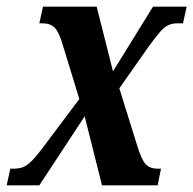

<svg xmlns="http://www.w3.org/2000/svg" viewBox="-37 -556 580 576"><path d="M-17 0 -6 -50H4Q20 -50 32 -54.5Q44 -59 58 -73Q72 -87 93 -115L201 -259L151 -422Q140 -460 127 -473Q114 -486 91 -486H81L92 -536H253L302 -342L422 -536H523L512 -486H495Q480 -486 468 -480.5Q456 -475 442.5 -459.5Q429 -444 408 -415L321 -291L374 -121Q387 -78 399.5 -64Q412 -50 436 -50H446L436 0H269L217 -207L81 0Z"/></svg>

Font: Noto Serif ExtraCondensed
Style: Bold Italic
Weight: 700
Width: 2
Italic angle: -12°
Designer: Monotype Design Team
Foundry: Monotype Imaging Inc.
Version: Version 2.013; ttfautohint (v1.8.4.7-5d5b)